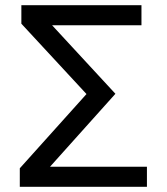

<svg xmlns="http://www.w3.org/2000/svg" viewBox="-20 -717 640 737"><path d="M56 0H544V-77H172L423 -357L180 -620H523V-697H62V-626L312 -356L56 -71Z"/></svg>

Font: CommitMonoNiceRocks
Style: Regular
Weight: 400
Monospace: yes
Designer: Eigil Nikolajsen
Foundry: Eigil Nikolajsen
Version: Version 1.143